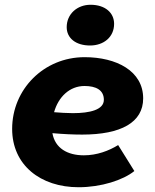

<svg xmlns="http://www.w3.org/2000/svg" viewBox="-20 -771 652 806"><path d="M310 15C405 15 497 -15 544 -53L476 -162C437 -138 387 -119 332 -119C263 -119 211 -149 200 -212C245 -208 287 -206 325 -206C488 -206 581 -257 581 -358C581 -473 469 -531 335 -531C164 -531 31 -396 31 -230C31 -78 150 15 310 15ZM358 -580C415 -580 459 -615 459 -671C459 -717 422 -751 360 -751C304 -751 260 -712 260 -657C260 -611 298 -580 358 -580ZM207 -300C225 -364 272 -410 335 -410C383 -410 416 -393 416 -352C416 -310 357 -296 286 -296C260 -296 233 -298 207 -300Z"/></svg>

Font: Fixel Display ExtraBold
Style: Italic
Weight: 800
Italic angle: -10°
Designer: AlfaBravo + MacPaw
Foundry: Kyrylo Tkachov, Marchela Mozhyna, Serhii Makarenko, Maria Weinstein, Zakhar Kryvoshyya
Version: Version 1.210;Glyphs 3.2 (3217)